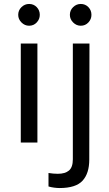

<svg xmlns="http://www.w3.org/2000/svg" viewBox="-20 -720 552 970"><path d="M127 -590Q105 -590 88.5 -606.5Q72 -623 72 -645Q72 -668 88.5 -684Q105 -700 127 -700Q150 -700 165.5 -684Q181 -668 181 -645Q181 -623 165.5 -606.5Q150 -590 127 -590ZM85 0V-500H169V0ZM281 230Q269 230 253.5 228Q238 226 225 222V154Q237 156 249.5 157Q262 158 272 158Q309 158 328.5 141.5Q348 125 348 85V-500H432L431 86Q431 156 397 193Q363 230 281 230ZM388 -590Q366 -590 349.5 -606.5Q333 -623 333 -645Q333 -668 349.5 -684Q366 -700 388 -700Q411 -700 426.5 -684Q442 -668 442 -645Q442 -623 426.5 -606.5Q411 -590 388 -590Z"/></svg>

Font: Inclusive Sans
Style: Regular
Weight: 400
Designer: Olivia King
Foundry: Olivia King
Version: Version 2.004